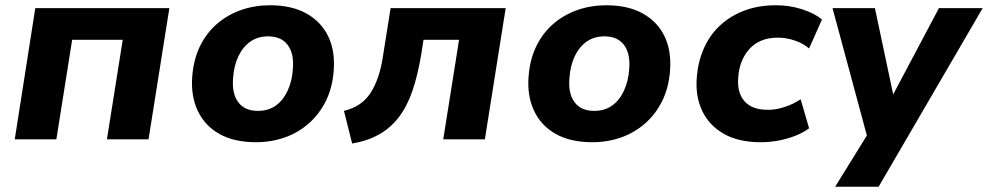

<svg xmlns="http://www.w3.org/2000/svg" viewBox="-20 -529 3751 729"><path d="M36 0 114 -498H623L544 0H386L446 -378H254L194 0Z M952 11Q869 11 813 -20.5Q757 -52 730.5 -109Q704 -166 710 -239Q715 -304 739.5 -354Q764 -404 804 -438.5Q844 -473 895.5 -491Q947 -509 1005 -509Q1088 -509 1144 -477.5Q1200 -446 1226.5 -390.5Q1253 -335 1247 -260Q1242 -195 1217 -145Q1192 -95 1152 -60Q1112 -25 1061 -7Q1010 11 952 11ZM959 -108Q999 -108 1027 -128Q1055 -148 1072 -184.5Q1089 -221 1092 -267Q1097 -325 1072.5 -358Q1048 -391 998 -391Q959 -391 930.5 -371Q902 -351 885 -315Q868 -279 865 -232Q860 -174 884.5 -141Q909 -108 959 -108Z M1317 16 1286 -108Q1319 -116 1344 -132.5Q1369 -149 1386.5 -175.5Q1404 -202 1416.5 -239.5Q1429 -277 1436 -328L1463 -498H1900L1821 0H1663L1723 -378H1588L1579 -320Q1566 -243 1546 -184.5Q1526 -126 1495 -85Q1464 -44 1420 -19Q1376 6 1317 16Z M2229 11Q2146 11 2090 -20.5Q2034 -52 2007.5 -109Q1981 -166 1987 -239Q1992 -304 2016.5 -354Q2041 -404 2081 -438.5Q2121 -473 2172.5 -491Q2224 -509 2282 -509Q2365 -509 2421 -477.5Q2477 -446 2503.5 -390.5Q2530 -335 2524 -260Q2519 -195 2494 -145Q2469 -95 2429 -60Q2389 -25 2338 -7Q2287 11 2229 11ZM2236 -108Q2276 -108 2304 -128Q2332 -148 2349 -184.5Q2366 -221 2369 -267Q2374 -325 2349.5 -358Q2325 -391 2275 -391Q2236 -391 2207.5 -371Q2179 -351 2162 -315Q2145 -279 2142 -232Q2137 -174 2161.5 -141Q2186 -108 2236 -108Z M2868 11Q2784 11 2728 -21Q2672 -53 2645.5 -109.5Q2619 -166 2626 -240Q2631 -297 2653 -346.5Q2675 -396 2713.5 -432Q2752 -468 2805.5 -488.5Q2859 -509 2926 -509Q2978 -509 3025 -494Q3072 -479 3101 -455L3052 -345Q3030 -364 2998 -375Q2966 -386 2933 -386Q2897 -386 2870 -374.5Q2843 -363 2824.5 -342Q2806 -321 2795.5 -294Q2785 -267 2783 -235Q2778 -178 2806.5 -145Q2835 -112 2896 -112Q2927 -112 2960 -123Q2993 -134 3020 -152L3052 -42Q3031 -26 3001 -14Q2971 -2 2937 4.5Q2903 11 2868 11Z M3151 180 3289 -43 3281 21 3141 -498H3302L3375 -153H3362L3545 -498H3711L3316 180Z"/></svg>

Font: Nunito Sans 9pt ExtraBold
Style: Italic
Weight: 800
Italic angle: -9°
Version: Version 3.101;gftools[0.9.27]